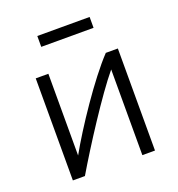

<svg xmlns="http://www.w3.org/2000/svg" viewBox="-128 -809 845 914"><g transform="rotate(-20 294.0 -352.0)"><path d="M86 -517V0H147C219 -122 357 -337 438 -434V0H502V-517H441C348 -419 214 -218 150 -103V-517ZM427 -649V-704H162V-649Z"/></g></svg>

Font: Repo Light
Style: Regular
Weight: 300
Designer: Stefan Peev
Foundry: Context Ltd
Version: Version 001.502